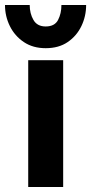

<svg xmlns="http://www.w3.org/2000/svg" viewBox="-63 -749 365 769"><path d="M50 0V-508H190V0ZM120 -556Q69 -556 32.5 -580.5Q-4 -605 -23.5 -644.5Q-43 -683.9 -43 -729H56Q56 -695 71 -669Q86 -643 119.9 -643Q156 -643 169.5 -669Q183 -695 183 -729H282Q282 -683.9 263 -644.5Q244 -605 208.1 -580.5Q172.3 -556 120 -556Z"/></svg>

Font: Inclusive Sans
Style: Regular
Weight: 400
Designer: Olivia King
Foundry: Olivia King
Version: Version 2.004